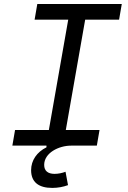

<svg xmlns="http://www.w3.org/2000/svg" viewBox="-20 -713 626 940"><path d="M235.8 207C262.7 207 289.6 202.1 313 193.4L300.8 127.9C284.2 134.3 265.1 138.2 247.1 138.2C213.9 138.2 196.3 123 196.3 94.2C196.3 35.6 267.6 0 328.1 0H454.1L467.3 -76.7H302.2L397 -616.7H563L576.2 -693.4H162.6L149.4 -616.7H314L219.2 -76.7H53.7L40.5 0H207.5V8.3C160.6 31.2 132.3 72.3 132.3 120.1C132.3 177.7 168 207 235.8 207Z"/></svg>

Font: Cascadia Mono SemiLight
Style: Italic
Weight: 350
Italic angle: -10°
Monospace: yes
Designer: Aaron Bell
Foundry: Saja Typeworks
Version: Version 2404.023